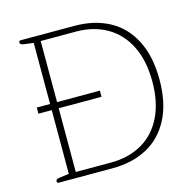

<svg xmlns="http://www.w3.org/2000/svg" viewBox="-102 -800 920 905"><g transform="rotate(-15 357.5 -347.5)"><path d="M67 -9Q67 -20 86 -22L132 -28V-339H67V-369H132V-667L86 -673Q67 -675 67 -686Q67 -695 75 -695H338Q434 -695 506.5 -656.5Q579 -618 619.5 -539.5Q660 -461 660 -347Q660 -233 619.5 -155Q579 -77 506.5 -38.5Q434 0 338 0H75Q67 0 67 -9ZM338 -28Q424 -28 489 -65Q554 -102 589.5 -174Q625 -246 625 -347Q625 -448 589.5 -520Q554 -592 489 -629.5Q424 -667 338 -667H166V-369H375V-339H166V-28Z"/></g></svg>

Font: Maitree ExtraLight
Style: Regular
Weight: 250
Designer: CadsonDemak Team
Foundry: CadsonDemak
Version: Version 1.002